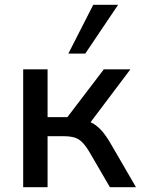

<svg xmlns="http://www.w3.org/2000/svg" viewBox="-20 -775 583 795"><path d="M76 0V-488H177V-290H259L410 -488H520L355 -269Q379 -258 399.5 -235.5Q420 -213 442 -174L543 0H435L350 -146Q327 -185 305.5 -198Q284 -211 246 -211H177V0ZM263 -553 366 -755H469L333 -553Z"/></svg>

Font: Nunito Sans SemiBold
Style: Regular
Weight: 600
Designer: Vernon Adams
Foundry: Vernon Adams
Version: Version 3.101; ttfautohint (v1.8.4.7-5d5b);gftools[0.9.27]